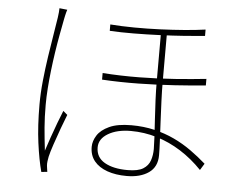

<svg xmlns="http://www.w3.org/2000/svg" viewBox="-53 -812 1107 900"><g transform="rotate(5 500.0 -362.0)"><path d="M703 -676Q703 -641 703 -600Q703 -559 703 -519.5Q703 -480 703 -449Q703 -407 705 -357.5Q707 -308 709.5 -259Q712 -210 714 -169Q716 -128 716 -102Q716 -47 676.5 -19.5Q637 8 573 8Q521 8 481.5 -6Q442 -20 420 -47Q398 -74 398 -114Q398 -141 415 -168Q432 -195 471 -213Q510 -231 575 -231Q633 -231 683.5 -219Q734 -207 777.5 -186.5Q821 -166 859.5 -138.5Q898 -111 932 -81L913 -50Q866 -99 811.5 -133.5Q757 -168 697.5 -186Q638 -204 575 -204Q510 -204 468 -179Q426 -154 426 -114Q426 -67 466.5 -43.5Q507 -20 575 -20Q624 -20 648 -35Q672 -50 680.5 -75Q689 -100 689 -129Q689 -149 687 -186Q685 -223 682 -268.5Q679 -314 677 -360.5Q675 -407 675 -446Q675 -477 675 -518.5Q675 -560 675 -602.5Q675 -645 675 -676ZM419 -463Q505 -457 592.5 -458Q680 -459 761 -465Q842 -471 906 -478V-447Q844 -441 762 -435.5Q680 -430 591.5 -428.5Q503 -427 419 -432ZM435 -693Q487 -689 547.5 -688.5Q608 -688 669 -690.5Q730 -693 785 -697.5Q840 -702 882 -708V-678Q842 -674 787 -670Q732 -666 670.5 -663.5Q609 -661 548 -660.5Q487 -660 435 -663ZM228 -744Q226 -738 224 -731Q222 -724 220.5 -716.5Q219 -709 217 -700Q210 -664 202.5 -623.5Q195 -583 188.5 -540Q182 -497 177 -454Q172 -411 169 -369.5Q166 -328 166 -291Q166 -233 170 -184.5Q174 -136 181 -77Q190 -105 202.5 -141Q215 -177 228 -211.5Q241 -246 251 -270L271 -253Q260 -226 245.5 -186Q231 -146 218.5 -109Q206 -72 201 -50Q199 -40 197.5 -28.5Q196 -17 197 -7Q198 0 199 8Q200 16 201 21L173 24Q158 -32 147.5 -110.5Q137 -189 137 -290Q137 -344 143 -402.5Q149 -461 157.5 -517.5Q166 -574 174 -622.5Q182 -671 187 -704Q189 -718 190 -729Q191 -740 191 -748Z"/></g></svg>

Font: Noto Sans SC Thin Thin
Style: Regular
Weight: 250
Version: Version 2.004-H2;hotconv 1.0.118;makeotfexe 2.5.65603